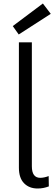

<svg xmlns="http://www.w3.org/2000/svg" viewBox="-20 -1067 316 1097"><path d="M88 -109V-825H162V-117Q162 -84 174 -67.5Q186 -51 210 -51Q220 -51 232.5 -53.5Q245 -56 258 -61L259 -2Q243 4 227.5 7Q212 10 195 10Q147 10 117.5 -20Q88 -50 88 -109ZM87 -870 53 -918 225 -1047 270 -988Z"/></svg>

Font: Yaldevi
Style: Regular
Weight: 400
Designer: Sol Matas, Rajitha Manaperi, Kosala Senevirathne
Foundry: Mooniak
Version: Version 1.100